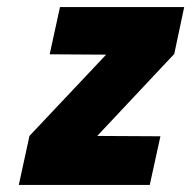

<svg xmlns="http://www.w3.org/2000/svg" viewBox="-20 -521 539 541"><path d="M499 -501H149L120 -368L279 -367L63 -138L33 0H402L432 -137L254 -138L471 -369Z"/></svg>

Font: Advent Pro ExtraBold
Style: Italic
Weight: 800
Italic angle: -12°
Version: Version 3.000